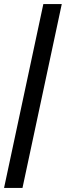

<svg xmlns="http://www.w3.org/2000/svg" viewBox="-20 -720 329 948"><path d="M0 208 194 -700H285L91 208Z"/></svg>

Font: Red Hat Display Medium
Style: Italic
Weight: 500
Italic angle: -12°
Designer: Pentagram, MCKL
Foundry: Pentagram, MCKL
Version: Version 1.023; ttfautohint (v1.8.3)